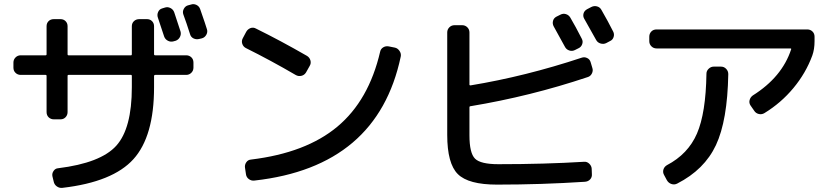

<svg xmlns="http://www.w3.org/2000/svg" viewBox="-20 -862 4040 928"><path d="M776.4 -825.2Q790 -830.1 803.7 -823.2Q817.4 -816.4 822.3 -801.8Q833 -771.5 852.5 -710Q856.4 -696.3 849.6 -683.1Q842.8 -669.9 829.1 -665L818.4 -662.1Q804.7 -658.2 791.5 -665Q778.3 -671.9 773.4 -685.5L743.2 -776.4Q738.3 -790 744.1 -803.7Q750 -817.4 763.7 -821.3ZM947.3 -818.4Q975.6 -737.3 980.5 -719.7Q984.4 -707 977.1 -693.8Q969.7 -680.7 956.1 -676.8L943.4 -673.8Q928.7 -669.9 915.5 -676.3Q902.3 -682.6 898.4 -697.3Q881.8 -750 866.2 -792Q861.3 -805.7 868.2 -818.8Q875 -832 887.7 -835.9L902.3 -839.8Q916 -844.7 929.2 -838.4Q942.4 -832 947.3 -818.4ZM80.1 -500Q65.4 -500 55.2 -509.8Q44.9 -519.5 44.9 -535.2V-559.6Q44.9 -574.2 55.2 -584.5Q65.4 -594.7 80.1 -594.7H200.2Q205.1 -594.7 205.1 -599.6V-735.4Q205.1 -750 214.8 -759.8Q224.6 -769.5 240.2 -769.5H272.5Q287.1 -769.5 296.9 -759.8Q306.6 -750 306.6 -735.4V-599.6Q306.6 -594.7 311.5 -594.7H613.3Q617.2 -594.7 617.2 -599.6V-735.4Q617.2 -750 627.4 -759.8Q637.7 -769.5 653.3 -769.5H690.4Q705.1 -769.5 714.8 -759.8Q724.6 -750 724.6 -735.4V-599.6Q724.6 -594.7 730.5 -594.7H879.9Q894.5 -594.7 904.8 -585Q915 -575.2 915 -559.6V-535.2Q915 -520.5 904.8 -510.3Q894.5 -500 879.9 -500H730.5Q725.6 -500 724.6 -495.1V-440.4Q724.6 -203.1 625 -92.8Q525.4 17.6 282.2 45.9Q267.6 47.9 254.9 39.1Q242.2 30.3 239.3 14.6L233.4 -9.8Q230.5 -23.4 238.8 -35.6Q247.1 -47.9 260.7 -48.8Q466.8 -74.2 542 -157.7Q617.2 -241.2 617.2 -440.4V-495.1Q617.2 -500 613.3 -500H311.5Q306.6 -500 306.6 -495.1V-320.3Q306.6 -305.7 296.9 -295.4Q287.1 -285.2 272.5 -285.2H240.2Q225.6 -285.2 215.3 -294.9Q205.1 -304.7 205.1 -320.3V-495.1Q205.1 -500 200.2 -500Z M1168 -629.9Q1155.3 -636.7 1150.9 -650.4Q1146.5 -664.1 1153.3 -676.8L1169.9 -708Q1176.8 -720.7 1190.4 -726.1Q1204.1 -731.4 1217.8 -723.6Q1335 -666 1463.9 -591.8Q1476.6 -584 1480.5 -569.8Q1484.4 -555.7 1476.6 -543L1459 -511.7Q1451.2 -499 1437 -495.6Q1422.9 -492.2 1410.2 -499Q1288.1 -570.3 1168 -629.9ZM1888.7 -631.8Q1902.3 -628.9 1911.1 -615.7Q1919.9 -602.5 1917 -588.9Q1804.7 -55.7 1210 10.7Q1195.3 12.7 1183.1 3.9Q1170.9 -4.9 1168.9 -19.5L1164.1 -51.8Q1162.1 -65.4 1170.4 -77.6Q1178.7 -89.8 1193.4 -90.8Q1459 -123 1610.8 -250Q1762.7 -377 1817.4 -612.3Q1820.3 -626 1832.5 -633.3Q1844.7 -640.6 1859.4 -637.7Z M2688.5 -791Q2701.2 -797.9 2714.8 -793.9Q2728.5 -790 2736.3 -777.3Q2761.7 -734.4 2792 -674.8Q2798.8 -662.1 2793.9 -648.4Q2789.1 -634.8 2776.4 -628.9L2758.8 -620.1Q2745.1 -613.3 2731 -618.2Q2716.8 -623 2710 -636.7Q2678.7 -693.4 2656.2 -734.4Q2649.4 -747.1 2652.8 -760.7Q2656.2 -774.4 2668.9 -781.2ZM2837.9 -828.1Q2851.6 -835 2865.7 -831.1Q2879.9 -827.1 2886.7 -814.5Q2918.9 -758.8 2943.4 -710Q2950.2 -697.3 2945.8 -683.1Q2941.4 -668.9 2927.7 -663.1L2909.2 -653.3Q2896.5 -647.5 2882.3 -651.9Q2868.2 -656.2 2861.3 -668.9L2803.7 -771.5Q2796.9 -783.2 2800.3 -796.4Q2803.7 -809.6 2817.4 -817.4ZM2381.8 30.3Q2244.1 30.3 2192.9 -20.5Q2141.6 -71.3 2141.6 -210V-705.1Q2141.6 -719.7 2151.9 -730Q2162.1 -740.2 2176.8 -740.2H2213.9Q2228.5 -740.2 2238.8 -730Q2249 -719.7 2249 -705.1V-453.1Q2249 -449.2 2253.9 -449.2Q2520.5 -493.2 2791 -583Q2804.7 -587.9 2817.9 -581.5Q2831.1 -575.2 2835 -560.5L2842.8 -534.2Q2847.7 -520.5 2840.8 -506.8Q2834 -493.2 2820.3 -489.3Q2543 -396.5 2253.9 -348.6Q2249 -348.6 2249 -342.8V-208Q2249 -122.1 2275.9 -95.2Q2302.7 -68.4 2388.7 -68.4Q2612.3 -68.4 2803.7 -80.1Q2817.4 -81.1 2828.1 -70.8Q2838.9 -60.5 2839.8 -46.9L2840.8 -19.5Q2841.8 -4.9 2832 5.4Q2822.3 15.6 2806.6 16.6Q2597.7 30.3 2381.8 30.3Z M3153.3 -627.9Q3138.7 -627.9 3128.4 -638.2Q3118.2 -648.4 3118.2 -663.1V-684.6Q3118.2 -699.2 3127.9 -709.5Q3137.7 -719.7 3153.3 -719.7H3881.8Q3896.5 -719.7 3906.7 -710Q3917 -700.2 3917 -684.6V-663.1Q3917 -624 3906.2 -593.8Q3875 -508.8 3814.9 -436.5Q3754.9 -364.3 3674.8 -315.4Q3662.1 -307.6 3647.5 -311Q3632.8 -314.5 3625 -327.1L3607.4 -352.5Q3599.6 -364.3 3603 -377.9Q3606.4 -391.6 3618.2 -400.4Q3759.8 -489.3 3803.7 -623Q3805.7 -627.9 3799.8 -627.9ZM3429.7 -540H3464.8Q3479.5 -540 3489.7 -529.3Q3500 -518.6 3500 -503.9Q3496.1 -279.3 3440.4 -160.6Q3384.8 -42 3252.9 25.4Q3239.3 32.2 3225.1 27.3Q3210.9 22.5 3203.1 8.8L3189.5 -16.6Q3182.6 -29.3 3186.5 -42.5Q3190.4 -55.7 3203.1 -63.5Q3305.7 -117.2 3348.6 -216.3Q3391.6 -315.4 3394.5 -505.9Q3394.5 -519.5 3405.3 -529.8Q3416 -540 3429.7 -540Z"/></svg>

Font: Rounded-L Mgen+ 1m medium
Style: Regular
Weight: 500
Designer: [Source Han Sans]
Ryoko NISHIZUKA  (kana & ideographs); Paul D. Hunt (Latin, Greek & Cyrillic); Wenlong ZHANG  (bopomofo
Version: Version 1.059.20150602